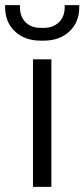

<svg xmlns="http://www.w3.org/2000/svg" viewBox="-47 -731 330 751"><path d="M82 -499H154V0H82ZM-27 -703V-711H31V-703Q31 -666 53 -644Q75 -622 112 -622H124Q161 -622 183.5 -644Q206 -666 206 -703V-711H263V-703Q263 -644 224.5 -608Q186 -572 124 -572H112Q50 -572 11.5 -608Q-27 -644 -27 -703Z"/></svg>

Font: Stavian Regular
Style: Regular
Weight: 400
Version: Version 1.000; ttfautohint (v1.6)